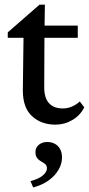

<svg xmlns="http://www.w3.org/2000/svg" viewBox="-20 -533 386 833"><path d="M345.7 -67.4Q328.1 -32.2 293.9 -12.2Q259.8 7.8 220.7 7.8Q159.2 7.8 119.1 -28.8Q79.1 -65.4 79.1 -140.6L82 -369.1H13.7V-392.6L151.4 -512.7H174.8L172.9 -392.6L171.9 -154.3Q171.9 -107.4 192.9 -85Q213.9 -62.5 252.9 -62.5Q273.4 -62.5 292.5 -70.8Q311.5 -79.1 326.2 -92.8ZM130.9 -369.1V-421.9H317.4V-369.1ZM124 280.3 112.3 252.9Q148.4 243.2 166 228Q183.6 212.9 183.6 197.3Q183.6 185.5 176.3 179.2Q168.9 172.9 158.7 167.5Q148.4 162.1 141.1 152.8Q133.8 143.6 133.8 126Q133.8 107.4 148.4 95.2Q163.1 83 184.6 83Q203.1 83 217.8 90.8Q232.4 98.6 240.7 113.8Q249 128.9 249 150.4Q249 177.7 233.9 203.6Q218.8 229.5 191.4 249.5Q164.1 269.5 124 280.3Z"/></svg>

Font: Crimson Pro Medium
Style: Regular
Weight: 500
Designer: Jacques Le Bailly
Foundry: Baron von Fonthausen
Version: Version 1.003